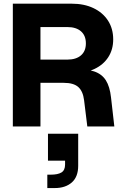

<svg xmlns="http://www.w3.org/2000/svg" viewBox="-20 -670 656 1017"><path d="M234.1 38.3V180.9H324.7V201.7Q324.7 231.7 305.5 243.5Q286.4 255.2 248.6 255.2H230.6V326.1H270.4Q326.5 326.1 360.4 296.4Q394.2 266.6 394.2 207.7V38.3ZM317 -231.3Q369.9 -231.3 394.7 -209Q419.6 -186.6 425.4 -139L442.5 0H585.6L568.1 -153.5Q561.8 -211.6 540.6 -244.8Q519.4 -278 478.4 -291.8Q437.3 -305.5 371.1 -305.5ZM336.9 -526.7Q383.2 -526.7 409 -504.1Q434.9 -481.5 434.9 -440.2Q434.9 -399.2 409 -376.8Q383.2 -354.3 336.9 -354.3H194.3V-526.7ZM371.1 -282.5Q433.7 -282.5 480.6 -304.8Q527.6 -327 553.6 -367.3Q579.6 -407.6 579.6 -461Q579.6 -518.5 552 -561Q524.4 -603.5 475 -627Q425.7 -650.5 359.6 -650.5H48V0H194.3V-231.3H363.1Z"/></svg>

Font: Overused Grotesk Light
Style: Regular
Weight: 300
Designer: RandomMaerks
Version: Version 0.005